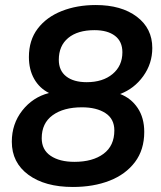

<svg xmlns="http://www.w3.org/2000/svg" viewBox="-20 -734 640 764"><path d="M270 10Q159 10 93 -38.5Q27 -87 27 -170Q27 -241 68.5 -294Q110 -347 175 -364Q137 -383 116 -420Q95 -457 95 -507Q95 -574 130 -620Q165 -666 225.5 -690Q286 -714 361 -714Q463 -714 524.5 -667.5Q586 -621 586 -543Q586 -481 550 -431Q514 -381 458 -360Q502 -343 528 -304Q554 -265 554 -209Q554 -138 517 -89Q480 -40 416 -15Q352 10 270 10ZM325 -407Q389 -407 428 -439.5Q467 -472 467 -526Q467 -569 437.5 -591.5Q408 -614 356 -614Q289 -614 251.5 -583Q214 -552 214 -496Q214 -453 243.5 -430Q273 -407 325 -407ZM276 -90Q349 -90 392 -122Q435 -154 435 -215Q435 -261 399.5 -284Q364 -307 306 -307Q233 -307 189.5 -275.5Q146 -244 146 -184Q146 -138 181.5 -114Q217 -90 276 -90Z"/></svg>

Font: Nunito Sans
Style: Bold Italic
Weight: 700
Italic angle: -9°
Designer: Vernon Adams
Foundry: Vernon Adams
Version: Version 3.006; ttfautohint (v1.8.3)